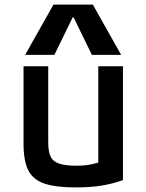

<svg xmlns="http://www.w3.org/2000/svg" viewBox="-20 -810 640 840"><path d="M311 10Q224 10 174 -7Q124 -24 103.5 -65.5Q83 -107 83 -180V-520H191V-186Q191 -147 201.5 -125Q212 -103 239.5 -94Q267 -85 316 -85Q342 -85 363 -88Q384 -91 407.5 -98Q431 -105 464 -118L410 -50V-520H518V-22Q474 -6 424 2Q374 10 311 10ZM90 -570 214 -790H386L510 -570H382L302 -734H298L218 -570Z"/></svg>

Font: M PLUS Code Latin Expanded Medium
Style: Regular
Weight: 500
Width: 7
Designer: Coji Morishita
Foundry: UNDERFOREST DESIGN
Version: Version 1.002; ttfautohint (v1.8.3)